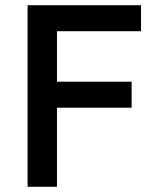

<svg xmlns="http://www.w3.org/2000/svg" viewBox="-20 -718 610 738"><path d="M199 0H86V-698H522V-598H199V-404H486V-304H199Z"/></svg>

Font: IBM Plex Sans KR Medm
Style: Regular
Weight: 500
Designer: Mike Abbink; Paul van der Laan; Pieter van Rosmalen; Wujin Sim; Chorong Kim; Dohee Lee;
Foundry: Sandoll Inc.
Version: Version 1.003